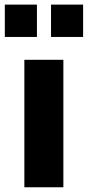

<svg xmlns="http://www.w3.org/2000/svg" viewBox="-39 -792 371 812"><path d="M229 0V-539.1H64V0ZM117.2 -635.7V-772.5H-18.6V-635.7ZM312.5 -635.7V-772.5H176.8V-635.7Z"/></svg>

Font: Winston ExtraBold
Style: Regular
Weight: 800
Designer: Vernon Adams, Kim Jin-seong, David Berlow, Cristiano Sobral
Foundry: The Winston Project Authors
Version: Version 3.004